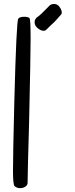

<svg xmlns="http://www.w3.org/2000/svg" viewBox="-20 -976 385 989"><path d="M238.3 -950.2Q251 -957 263.7 -955.1Q276.4 -953.1 284.2 -943.4Q292 -934.6 295.9 -923.8Q300.8 -907.2 294.9 -901.4Q293.9 -900.4 278.3 -882.8Q258.8 -860.4 252.4 -855.5Q246.1 -850.6 218.8 -823.2Q212.9 -817.4 204.1 -817.4Q192.4 -817.4 177.7 -828.1Q158.2 -841.8 158.2 -861.3Q158.2 -880.9 178.7 -892.6Q179.7 -893.6 194.3 -906.2Q205.1 -916 238.3 -950.2ZM74.2 -879.9Q81.1 -889.6 105.5 -889.6Q124 -889.6 131.8 -882.8Q137.7 -877 137.7 -778.3Q137.7 -687.5 129.9 -348.6Q122.1 -74.2 122.1 -32.2Q121.1 -21.5 109.9 -14.2Q98.6 -6.8 84 -6.8Q66.4 -6.8 54.7 -17.6Q46.9 -27.3 46.9 -94.7Q46.9 -179.7 53.7 -450.2Q64.5 -869.1 74.2 -879.9Z"/></svg>

Font: sage sans
Style: Regular
Weight: 400
Version: Version 001.032